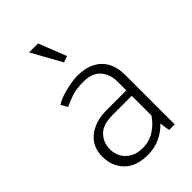

<svg xmlns="http://www.w3.org/2000/svg" viewBox="-226 -828 926 926"><g transform="rotate(-45 237.5 -364.5)"><path d="M103 -136Q103 -181 133 -212.5Q163 -244 229 -244H360V-109Q337 -75 301.5 -51.5Q266 -28 219 -28Q183 -28 157 -42.5Q131 -57 117 -81.5Q103 -106 103 -136ZM105 -423Q135 -437 165 -447Q195 -457 244 -457Q303 -457 331.5 -424Q360 -391 360 -341V-281H225Q149 -281 100.5 -243Q52 -205 52 -136Q52 -73 92.5 -30Q133 13 215 13Q261 13 299.5 -5.5Q338 -24 363 -52L371 0H409V-340Q409 -388 390 -423.5Q371 -459 334 -478.5Q297 -498 241 -498Q221 -498 191.5 -492.5Q162 -487 133.5 -478Q105 -469 86 -456ZM243 -589 275 -600 219 -742H158Z"/></g></svg>

Font: Catamaran Thin
Style: Regular
Weight: 100
Designer: Pria Ravichandran
Version: Version 2.000